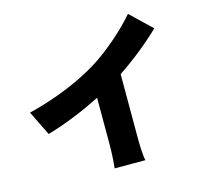

<svg xmlns="http://www.w3.org/2000/svg" viewBox="-121 -965 1242 1156"><g transform="rotate(-15 500.0 -387.0)"><path d="M49 -404 124 -251C240 -284 361 -335 462 -386V-93C462 -45 458 25 454 52H646C638 24 636 -45 636 -93V-487C731 -550 828 -628 903 -701L772 -826C709 -750 587 -642 486 -580C374 -512 231 -450 49 -404Z"/></g></svg>

Font: Source Han Sans HK Heavy
Style: Regular
Weight: 900
Designer: Ryoko NISHIZUKA 西塚涼子 (kana, bopomofo & ideographs); Paul D. Hunt (Latin, Greek & Cyrillic); Sandoll Communications 산돌커뮤니
Foundry: Adobe
Version: Version 2.000;hotconv 1.0.107;makeotfexe 2.5.65593